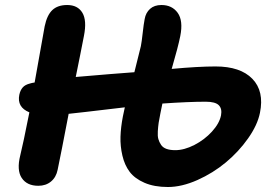

<svg xmlns="http://www.w3.org/2000/svg" viewBox="-20 -729 1082 766"><path d="M132.8 12.2Q87.4 12.2 66.7 -19Q45.9 -50.3 61 -109.9Q71.8 -152.8 97.2 -280.8Q46.9 -301.3 57.1 -351.1Q61 -369.1 70.6 -380.1Q80.1 -391.1 100.1 -396Q105.5 -397.9 118.2 -399.9Q155.8 -611.8 158.2 -624Q167.5 -668.9 189 -689Q210.4 -709 248 -709Q290 -709 308.6 -678.2Q327.1 -647.5 314.9 -585.9Q310.5 -564.5 299.6 -508.1Q288.6 -451.7 282.2 -421.9Q440.4 -435.5 516.1 -440.9Q539.6 -533.2 542 -544.9Q545.4 -562 549.3 -597.4Q553.2 -632.8 557.1 -652.8Q561.5 -678.2 578.6 -693.6Q595.7 -709 624 -709Q666.5 -709 689 -677.7Q711.4 -646.5 699.2 -585Q690.9 -543 665 -454.1Q771.5 -463.9 839.8 -463.9Q939 -463.9 986.8 -414.6Q1034.7 -365.2 1017.1 -278.8Q1007.3 -230 969.7 -176.8Q932.1 -123.5 881.1 -81.1Q830.1 -38.6 767.6 -10.7Q705.1 17.1 649.9 17.1Q595.2 17.1 556.4 0.2Q517.6 -16.6 497.3 -43.5Q477.1 -70.3 468.3 -108.2Q459.5 -146 460.7 -183.6Q461.9 -221.2 470.2 -264.2Q471.2 -269.5 478 -300.8Q279.8 -277.3 253.9 -274.9Q223.6 -116.7 210 -51.8Q204.1 -22 183.6 -4.9Q163.1 12.2 132.8 12.2ZM620.1 -277.8Q615.2 -254.4 613 -239.3Q610.8 -224.1 609.6 -205.1Q608.4 -186 611.8 -174.1Q615.2 -162.1 622.6 -151.1Q629.9 -140.1 644.3 -135Q658.7 -129.9 679.2 -129.9Q714.8 -129.9 755.4 -150.6Q795.9 -171.4 825.7 -204.1Q855.5 -236.8 861.8 -269Q866.7 -295.4 852.8 -309.3Q838.9 -323.2 800.8 -323.2Q732.4 -323.2 627.9 -315.9Q620.1 -279.3 620.1 -277.8Z"/></svg>

Font: Shantell Sans Normal
Style: Bold Italic
Weight: 700
Italic angle: -11.31°
Designer: Stephen Nixon, Anya Danilova, Shantell Martin
Foundry: Arrow Type
Version: Version 1.006;[559af2be0]